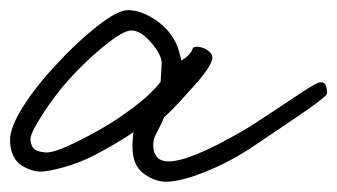

<svg xmlns="http://www.w3.org/2000/svg" viewBox="-54 -330 664 378"><path d="M589.8 -146Q589.8 -144.5 587.2 -141.8Q584.5 -139.2 578.6 -134.5Q572.8 -129.9 566.7 -125.2Q560.5 -120.6 550.3 -113.5Q540 -106.4 531.7 -100.6Q523.4 -94.7 510.5 -86.2Q497.6 -77.6 489 -71.8Q480.5 -65.9 466.3 -56.4Q452.1 -46.9 444.8 -42Q400.9 -12.2 351.3 7.8Q301.8 27.8 272 27.8Q254.4 27.8 234.9 15.9Q215.3 3.9 210 -16.1Q204.1 -39.1 209 -69.8Q172.4 -45.4 130.9 -23.9Q103.5 -9.8 72.3 -1Q41 7.8 25.9 7.8Q17.6 7.8 8.5 5.1Q-0.5 2.4 -10.7 -3.7Q-21 -9.8 -27.6 -22.9Q-34.2 -36.1 -34.2 -54.2Q-34.2 -79.6 -8.1 -120.8Q18.1 -162.1 57.1 -203.1Q95.2 -245.1 136.7 -277.8Q178.2 -310.5 198.2 -310.1Q220.7 -309.6 244.1 -295.9Q267.6 -282.2 282.2 -262.2Q287.6 -255.4 291.5 -247.1Q295.4 -238.8 297.1 -233.4Q298.8 -228 300.8 -220.2Q302.7 -212.4 303.2 -210.9Q313 -216.8 318.4 -222.9Q323.7 -229 324.5 -232.2Q325.2 -235.4 327.6 -236.8Q330.1 -238.3 335.9 -237.8Q347.2 -236.8 356.2 -230Q365.2 -223.1 363.8 -213.9Q360.8 -195.8 318.8 -150.9Q286.6 -114.3 269 -99.1Q265.1 -89.4 259.8 -78.9Q254.4 -68.4 252 -63.7Q249.5 -59.1 248.3 -52.2Q247.1 -45.4 248 -38.1Q251.5 -12.2 277.8 -12.2Q319.8 -12.2 422.9 -71.8Q442.4 -83 479.5 -107.9Q516.6 -132.8 543.2 -150.1Q569.8 -167.5 576.2 -168Q584.5 -168.5 587.2 -162.6Q589.8 -156.7 589.8 -146ZM264.2 -206.1Q264.2 -222.2 243.4 -246.3Q222.7 -270.5 204.1 -270Q188 -269.5 151.4 -239.7Q114.7 -210 82 -173.8Q54.7 -143.6 29.5 -104.5Q4.4 -65.4 5.9 -54.2Q7.8 -40.5 14.2 -35.9Q20.5 -31.2 36.1 -29.8Q55.7 -28.3 119.1 -62Q166 -86.4 205.1 -115.7Q244.1 -145 262.2 -168.9Q262.2 -173.3 263.2 -185.5Q264.2 -197.8 264.2 -206.1Z"/></svg>

Font: Gogol
Style: Regular
Weight: 400
Italic angle: -48°
Designer: Gennady Fridman
Foundry: ParaType Ltd
Version: Version 1.001